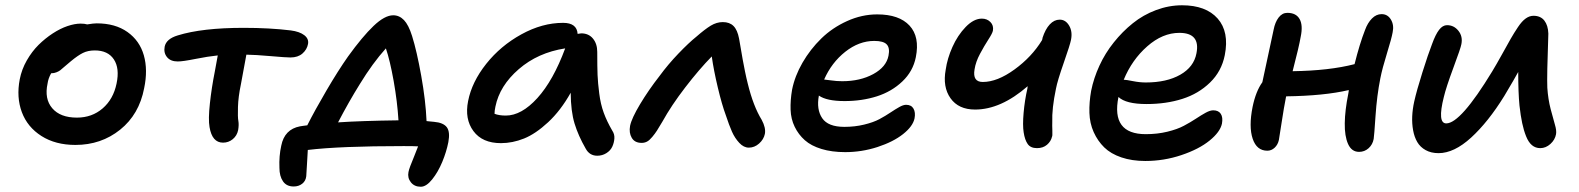

<svg xmlns="http://www.w3.org/2000/svg" viewBox="-20 -566 6011 731"><path d="M267.1 -14.2Q191.4 -14.2 137.9 -48.1Q84.5 -82 63.2 -138.9Q42 -195.8 55.2 -264.2Q62.5 -301.8 82 -335.9Q101.6 -370.1 126.7 -395Q151.9 -419.9 180.7 -438.7Q209.5 -457.5 237.1 -466.8Q264.6 -476.1 287.1 -476.1Q301.8 -476.1 312 -473.1Q336.4 -477.1 348.1 -477.1Q418.9 -477.1 465.3 -444.1Q511.7 -411.1 527.6 -355.5Q543.5 -299.8 528.8 -230Q509.8 -130.4 437.5 -72.3Q365.2 -14.2 267.1 -14.2ZM161.1 -248Q148.4 -189.5 179 -153.8Q209.5 -118.2 272.9 -118.2Q330.1 -118.2 370.8 -153.3Q411.6 -188.5 423.8 -248Q436 -305.7 413.6 -339.8Q391.1 -374 340.8 -374Q314.9 -374 295.4 -364.3Q275.9 -354.5 250 -333Q240.7 -325.7 227.8 -314.2Q214.8 -302.7 209.5 -298.6Q204.1 -294.4 195.1 -290.8Q186 -287.1 175.8 -287.1H174.8Q163.6 -267.1 161.1 -248Z M829.1 -22.9Q787.6 -22.9 777.8 -82Q772.5 -111.8 779.1 -172.1Q785.6 -232.4 797.9 -293.9Q802.7 -317.4 809.1 -355Q771.5 -351.1 723.9 -341.6Q676.3 -332 656.7 -332Q629.4 -332 616 -348.4Q602.5 -364.7 606.9 -388.2Q612.8 -418 656.7 -431.2Q749.5 -460 907.7 -460Q1006.8 -460 1086.9 -450.2Q1120.6 -445.8 1138.4 -432.1Q1156.2 -418.5 1152.8 -398.9Q1148.9 -377.4 1131.6 -362.3Q1114.3 -347.2 1085.9 -347.2Q1068.8 -347.2 1010.7 -352.3Q952.6 -357.4 918 -357.9Q914.6 -338.9 907.2 -299.3Q899.9 -259.8 897 -244.1Q887.2 -197.8 886 -158.7Q884.8 -119.6 887.5 -105.5Q890.1 -91.3 886.7 -70.8Q882.3 -49.3 866.2 -36.1Q850.1 -22.9 829.1 -22.9Z M1582 145Q1557.6 145 1544.2 127.9Q1530.8 110.8 1535.2 88.9Q1536.6 81.1 1542 66.4Q1547.4 51.8 1556.9 29.1Q1566.4 6.3 1571.8 -8.8Q1555.7 -9.8 1517.1 -9.8Q1274.4 -9.8 1151.9 4.9Q1150.4 23.9 1148.7 60.3Q1147 96.7 1146 105Q1144 123 1130.6 133.5Q1117.2 144 1098.1 144Q1070.8 144 1057.4 124.3Q1043.9 104.5 1043.9 73.2Q1042 27.8 1050.8 -11.2Q1063 -73.7 1122.1 -85Q1124.5 -85.4 1134.5 -86.9Q1144.5 -88.4 1149.9 -88.9Q1178.7 -146 1222.9 -221.4Q1267.1 -296.9 1305.2 -351.1Q1359.9 -426.8 1402.3 -467.3Q1444.8 -507.8 1477.1 -507.8Q1500.5 -507.8 1518.1 -489.5Q1535.6 -471.2 1548.8 -429.2Q1566.9 -371.6 1583.7 -277.6Q1600.6 -183.6 1604 -105Q1608.9 -104.5 1618.4 -103.5Q1627.9 -102.5 1632.8 -102.1Q1668 -99.1 1681.2 -81.5Q1694.3 -64 1687 -24.9Q1679.7 12.2 1663.8 50.5Q1647.9 88.9 1625.5 116.9Q1603 145 1582 145ZM1350.1 -246.1Q1308.1 -178.7 1267.1 -100.1Q1354.5 -106 1497.1 -107.9Q1492.7 -179.2 1478.8 -257.6Q1464.8 -335.9 1449.2 -381.8Q1398.4 -325.2 1350.1 -246.1Z M1887.2 -21Q1816.4 -21 1782.5 -66.9Q1748.5 -112.8 1762.2 -181.2Q1776.4 -253.9 1831.1 -322.8Q1885.7 -391.6 1965.1 -435.3Q2044.4 -479 2124 -479Q2176.3 -479 2179.2 -437Q2189 -439 2192.9 -439Q2221.2 -439 2237.5 -419.2Q2253.9 -399.4 2253.9 -368.2Q2253.9 -310.5 2255.1 -280.5Q2256.3 -250.5 2261.5 -210Q2266.6 -169.4 2278.6 -136.7Q2290.5 -104 2311 -68.8Q2320.3 -55.2 2319.1 -38.6Q2317.9 -22 2311 -7.3Q2304.2 7.3 2288.6 17.1Q2272.9 26.9 2253.9 26.9Q2224.6 26.9 2210 0Q2181.6 -49.3 2167.5 -95.7Q2153.3 -142.1 2152.8 -212.9Q2114.7 -145 2066.9 -100.6Q2019 -56.2 1975.1 -38.6Q1931.2 -21 1887.2 -21ZM1866.2 -160.2Q1862.8 -144.5 1862.8 -132.8Q1879.9 -126 1905.8 -126Q1965.3 -126 2025.9 -192.6Q2086.4 -259.3 2131.8 -381.8Q2027.8 -365.7 1955.1 -302.7Q1882.3 -239.7 1866.2 -160.2Z M2422.9 -22Q2396.5 -22 2385.3 -41.3Q2374 -60.5 2378.9 -86.9Q2384.8 -115.7 2417 -169.4Q2449.2 -223.1 2491.2 -276.9Q2523.4 -320.8 2563 -362.1Q2602.5 -403.3 2631.8 -426.8Q2663.6 -454.6 2686 -468.3Q2708.5 -481.9 2731.9 -481.9Q2757.8 -481.9 2772.7 -467Q2787.6 -452.1 2793.9 -418.9Q2795.4 -411.1 2799.8 -385Q2804.2 -358.9 2807.6 -339.8Q2811 -320.8 2816.4 -294.2Q2821.8 -267.6 2827.1 -247.1Q2848.1 -161.6 2879.9 -109.9Q2896.5 -79.1 2892.1 -56.2Q2887.7 -35.2 2870.1 -19.5Q2852.5 -3.9 2831.1 -3.9Q2811.5 -3.9 2794.7 -22Q2777.8 -40 2766.8 -64.7Q2755.9 -89.4 2743.2 -127.9Q2728.5 -167.5 2712.9 -232.9Q2697.3 -298.3 2689.9 -351.1Q2641.6 -301.8 2588.9 -233.2Q2536.1 -164.6 2502 -103Q2487.8 -79.1 2481 -68.4Q2474.1 -57.6 2463.4 -44.7Q2452.6 -31.7 2443.4 -26.9Q2434.1 -22 2422.9 -22Z M3197.8 13.2Q3147 13.2 3107.7 1.2Q3068.4 -10.7 3044.2 -32.2Q3020 -53.7 3005.6 -83.3Q2991.2 -112.8 2990 -148.4Q2988.8 -184.1 2995.6 -224.1Q3005.9 -276.4 3035.4 -327.4Q3064.9 -378.4 3106.9 -419.4Q3148.9 -460.4 3205.1 -485.8Q3261.2 -511.2 3319.8 -511.2Q3403.3 -511.2 3442.9 -468.5Q3482.4 -425.8 3466.8 -348.1Q3456.1 -294.4 3415.5 -255.9Q3375 -217.3 3318.4 -199.2Q3261.7 -181.2 3195.8 -181.2Q3127 -181.2 3097.7 -202.1Q3087.9 -148.9 3110.4 -116Q3132.8 -83 3194.8 -83Q3234.9 -83 3270 -91.6Q3305.2 -100.1 3328.4 -112.5Q3351.6 -125 3370.1 -137.5Q3388.7 -149.9 3403.8 -158.4Q3418.9 -167 3429.7 -167Q3449.7 -167 3458 -152.3Q3466.3 -137.7 3461.9 -115.2Q3455.6 -85 3418.2 -55.4Q3380.9 -25.9 3321 -6.3Q3261.2 13.2 3197.8 13.2ZM3308.6 -410.2Q3250.5 -410.2 3198.2 -368.9Q3146 -327.6 3117.7 -263.2Q3122.1 -263.2 3143.6 -260Q3165 -256.8 3186.5 -256.8Q3254.9 -256.8 3304.7 -283.9Q3354.5 -311 3362.8 -354Q3368.7 -383.3 3356.2 -396.7Q3343.8 -410.2 3308.6 -410.2Z M3692.4 -148.9Q3629.4 -148.9 3598.9 -191.9Q3568.4 -234.9 3580.6 -300.8Q3586.4 -342.8 3606.2 -387.2Q3626 -431.6 3656.7 -463.4Q3687.5 -495.1 3718.3 -495.1Q3737.8 -495.1 3750.7 -482.2Q3763.7 -469.2 3760.3 -449.2Q3758.3 -439 3742.9 -415.3Q3727.5 -391.6 3711.2 -361.1Q3694.8 -330.6 3690.4 -301.8Q3682.1 -253.9 3721.7 -253.9Q3776.9 -253.9 3842.5 -301.5Q3908.2 -349.1 3947.3 -413.1Q3949.2 -418.9 3949.2 -421.9Q3960 -455.1 3976.8 -473.1Q3993.7 -491.2 4014.6 -491.2Q4037.1 -491.2 4050.5 -468.5Q4064 -445.8 4057.6 -414.1Q4054.2 -396 4030 -326.9Q4005.9 -257.8 4000.5 -229Q3984.4 -152.8 3986.3 -100.1Q3985.8 -90.8 3986.6 -69.1Q3987.3 -47.4 3985.4 -45.9Q3981.4 -27.8 3966.3 -14.9Q3951.2 -2 3928.2 -2Q3903.8 -2 3892.8 -17.6Q3881.8 -33.2 3877.4 -62Q3873 -89.4 3877.2 -136.5Q3881.3 -183.6 3891.6 -229Q3891.6 -230.5 3892.1 -233.4Q3892.6 -236.3 3892.6 -237.8Q3790.5 -148.9 3692.4 -148.9Z M4340.3 46.9Q4289.6 46.9 4249.3 33.2Q4209 19.5 4184.1 -4.9Q4159.2 -29.3 4144 -63Q4128.9 -96.7 4127.7 -136.5Q4126.5 -176.3 4134.3 -220.2Q4144 -268.6 4165.8 -315.9Q4187.5 -363.3 4220.5 -404.5Q4253.4 -445.8 4293 -477.5Q4332.5 -509.3 4381.3 -527.6Q4430.2 -545.9 4480.5 -545.9Q4571.3 -545.9 4616 -495.4Q4660.6 -444.8 4643.1 -356Q4630.9 -294.4 4586.9 -251.7Q4543 -209 4481.4 -189.5Q4419.9 -169.9 4345.2 -169.9Q4266.6 -169.9 4238.3 -196.8Q4209.5 -55.2 4342.3 -55.2Q4386.2 -55.2 4424.3 -64.5Q4462.4 -73.7 4487.5 -87.2Q4512.7 -100.6 4533 -114Q4553.2 -127.4 4570.1 -136.7Q4586.9 -146 4599.1 -146Q4619.1 -146 4627.9 -132.6Q4636.7 -119.1 4632.3 -95.2Q4625.5 -63.5 4585.2 -30.8Q4544.9 2 4478.3 24.4Q4411.6 46.9 4340.3 46.9ZM4261.2 -262.2Q4267.6 -262.2 4293.5 -257.1Q4319.3 -252 4342.3 -252Q4421.9 -252 4473.6 -281.5Q4525.4 -311 4535.2 -362.8Q4550.8 -440.9 4470.2 -440.9Q4406.2 -440.9 4347.9 -389.6Q4289.6 -338.4 4258.3 -262.2Z M4805.2 7.8Q4764.6 7.8 4749.3 -37.8Q4733.9 -83.5 4749 -159.2Q4761.2 -218.3 4786.1 -252.9Q4793 -284.2 4829.1 -453.1Q4834.5 -481.4 4848.1 -499.3Q4861.8 -517.1 4881.3 -517.1Q4914.6 -517.1 4928 -493.4Q4941.4 -469.7 4932.1 -425.8Q4925.8 -388.7 4901.4 -294.9Q5041.5 -296.9 5137.2 -321.8Q5156.7 -399.9 5177.2 -452.1Q5187 -479 5203.4 -495.6Q5219.7 -512.2 5240.2 -512.2Q5263.2 -512.2 5275.6 -491.5Q5288.1 -470.7 5282.2 -442.9Q5278.3 -420.4 5260.5 -362.8Q5242.7 -305.2 5235.4 -268.1Q5222.2 -201.7 5217 -124.5Q5211.9 -47.4 5210 -37.1Q5206.1 -15.6 5190.7 -1.7Q5175.3 12.2 5154.3 12.2Q5126 12.2 5112.5 -17.8Q5099.1 -47.9 5099.9 -96.9Q5100.6 -146 5113.3 -209Q5115.2 -218.8 5115.2 -223.1Q5022 -201.2 4877 -199.2L4876 -195.8Q4868.2 -156.7 4859.6 -99.9Q4851.1 -43 4849.1 -33.2Q4845.2 -15.1 4833 -3.7Q4820.8 7.8 4805.2 7.8Z M5457 17.1Q5428.7 17.1 5408 5.6Q5387.2 -5.9 5376 -25.1Q5364.7 -44.4 5360.1 -70.1Q5355.5 -95.7 5356.7 -123Q5357.9 -150.4 5364.3 -179.2Q5373.5 -220.7 5395.5 -290.5Q5417.5 -360.4 5432.1 -397.9Q5445.3 -434.6 5459 -452.4Q5472.7 -470.2 5489.3 -470.2Q5515.6 -470.2 5532.7 -448.7Q5549.8 -427.2 5543.9 -397.9Q5541.5 -383.3 5513.4 -307.9Q5485.4 -232.4 5477.1 -196.8Q5451.7 -96.2 5486.3 -96.2Q5541 -96.2 5661.1 -293.9Q5677.7 -321.3 5698.5 -358.9Q5719.2 -396.5 5731.9 -418.7Q5744.6 -440.9 5759.5 -463.1Q5774.4 -485.4 5788.8 -495.6Q5803.2 -505.9 5818.4 -505.9Q5845.7 -505.9 5859.9 -487.5Q5874 -469.2 5875 -438Q5869.1 -274.9 5871.1 -231.9Q5874 -188.5 5883.8 -150.6Q5893.6 -112.8 5900.1 -91.1Q5906.7 -69.3 5904.3 -55.2Q5900.4 -33.7 5882.8 -17.8Q5865.2 -2 5844.2 -2Q5826.2 -2 5812.7 -13.2Q5799.3 -24.4 5790.3 -47.1Q5781.2 -69.8 5775.4 -97.4Q5769.5 -125 5765.1 -164.1Q5760.3 -213.9 5760.3 -292Q5748 -269 5707 -200.2Q5646 -101.6 5581.1 -42.2Q5516.1 17.1 5457 17.1Z"/></svg>

Font: Shantell Sans Irregular
Style: Italic
Weight: 500
Italic angle: -11.31°
Designer: Stephen Nixon, Anya Danilova, Shantell Martin
Foundry: Arrow Type
Version: Version 1.006;[9816181b4]